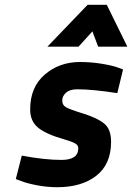

<svg xmlns="http://www.w3.org/2000/svg" viewBox="-20 -770 552 802"><path d="M302 -397Q272 -397 256 -383Q240 -369 240 -350.5Q240 -332 254 -323Q268 -314 326.5 -296Q385 -278 414.5 -254.5Q444 -231 444 -178Q444 -84 382.5 -36Q321 12 219 12Q176 12 132.5 3.5Q89 -5 68 -14L46 -22L71 -120Q167 -102 237 -102Q307 -102 307 -151Q307 -164 293 -171.5Q279 -179 245 -189Q174 -209 140 -236Q106 -263 106 -313Q106 -406 167 -458.5Q228 -511 314 -511Q361 -511 406 -503.5Q451 -496 472 -488L494 -480L470 -381Q367 -397 302 -397ZM178 -575 346 -750H426L512 -575H390L366 -639L308 -575Z"/></svg>

Font: Titillium Web
Style: Bold Italic
Weight: 700
Italic angle: -13°
Version: Version 1.001;PS 57.000;hotconv 1.0.70;makeotf.lib2.5.55311